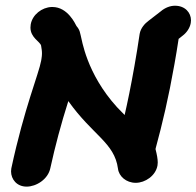

<svg xmlns="http://www.w3.org/2000/svg" viewBox="-20 -645 702 686"><path d="M75.3 21.8C108.9 21.8 151.8 -3.8 160 -44.9C176.9 -122.2 198.1 -202.1 224.1 -283.8C311.5 -160.9 389 -135.4 401.5 -42.4C404.7 -15.1 430.9 8.2 465 8.2C498.8 8.2 536.2 -17.1 542.7 -53.7C543.3 -57 543.6 -60.5 543.6 -64.4C543.6 -76.4 540.9 -91.7 535.7 -112.2C536.1 -114.5 536.1 -114.2 536.2 -115.1C560.2 -203.6 582 -294.6 603.5 -416.9C608.6 -445.4 613.4 -474.4 618.2 -506.1L633 -517.9C646 -527.7 658.2 -543.9 661.5 -562.6C662.1 -565.8 662.4 -569 662.4 -572.2C662.4 -599.9 641.1 -624.5 605.6 -624.5H604.7C588.6 -624.5 570.3 -618 554.3 -604.4L510.7 -570.7C497.7 -561.1 482.8 -545.2 479 -524.1L478.8 -522.9C473.4 -486.2 467.5 -449.3 460.5 -410C447.4 -335.6 435.5 -278.3 425.3 -234.1L398 -262.2C288.1 -383.2 272.7 -504 268.3 -518.6L266.1 -527.3C264.9 -533.4 262 -542.2 253.1 -552.2C249.6 -558.4 222.6 -620 167.5 -620H164.3C129.7 -618.7 95.9 -592.7 89.8 -558C89.1 -554 88.8 -550.2 88.8 -546.7C88.8 -510.2 123 -496.7 126.8 -482.2L129.2 -466.3C130.3 -457.9 130.4 -447.9 128.2 -435.4C127.9 -433.5 127.8 -432.4 127.1 -428.4C118.7 -381 66.7 -259.3 20.4 -43.2C19.8 -39.8 19.5 -36.3 19.5 -32.8C19.5 -4.4 40 21.8 75.3 21.8Z"/></svg>

Font: TudorRose
Style: BoldOblique
Weight: 500
Version: Version 001.000